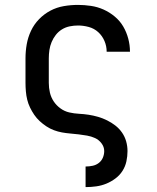

<svg xmlns="http://www.w3.org/2000/svg" viewBox="-20 -548 640 783"><path d="M329 215V131H330Q344 131 358 128Q372 125 383 116.5Q394 108 399.5 95Q405 82 405 68Q405 51 394 36.5Q383 22 367.5 15Q352 8 335 5Q318 2 301 0Q284 -2 266.5 -3.5Q249 -5 232.5 -8Q216 -11 200 -17Q184 -23 169.5 -32.5Q155 -42 142 -54Q129 -66 119.5 -80Q110 -94 102.5 -109.5Q95 -125 91 -141.5Q87 -158 85.5 -175.5Q84 -193 84 -210V-310Q84 -339 89 -367.5Q94 -396 106.5 -422.5Q119 -449 139.5 -470Q160 -491 185.5 -504.5Q211 -518 240 -523Q269 -528 298 -528Q324 -528 351 -524Q378 -520 402.5 -509Q427 -498 448 -480.5Q469 -463 482.5 -440Q496 -417 503 -390.5Q510 -364 510 -338V-337H415Q415 -360 406 -381Q397 -402 380.5 -417Q364 -432 342 -438Q320 -444 298 -444Q281 -444 264 -440.5Q247 -437 232.5 -428Q218 -419 207.5 -405.5Q197 -392 190.5 -376.5Q184 -361 181.5 -344Q179 -327 179 -310V-210Q179 -190 183.5 -170.5Q188 -151 199 -134.5Q210 -118 226.5 -106Q243 -94 262.5 -89.5Q282 -85 302 -84Q322 -83 341.5 -80Q361 -77 380 -71.5Q399 -66 417 -57Q435 -48 450.5 -36Q466 -24 477.5 -7.5Q489 9 494.5 28.5Q500 48 500 68Q500 89 495.5 110Q491 131 479.5 149Q468 167 450.5 180Q433 193 413.5 201Q394 209 372.5 212Q351 215 330 215Z"/></svg>

Font: Iosevka Etoile Medium
Style: Regular
Weight: 500
Designer: Belleve Invis
Foundry: Belleve Invis
Version: Version 22.1.2; ttfautohint (v1.8.4)